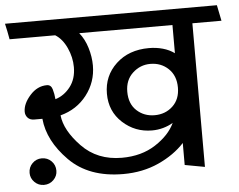

<svg xmlns="http://www.w3.org/2000/svg" viewBox="-62 -741 1041 835"><g transform="rotate(-5 458.5 -323.5)"><path d="M404 -338Q404 -416 459.5 -468Q515 -520 603 -520Q635 -520 663.5 -512Q692 -504 714 -488V-611H307Q330 -583 342 -543.5Q354 -504 354 -466Q354 -394 310.5 -337.5Q267 -281 195 -262Q202 -196 270 -125.5Q338 -55 445 -55Q531 -55 592.5 -95Q654 -135 678 -187Q658 -175 634.5 -168.5Q611 -162 586 -162Q512 -162 458 -211.5Q404 -261 404 -338ZM493 -339Q493 -286 525 -256.5Q557 -227 603 -227Q650 -227 682 -257Q714 -287 714 -338Q714 -390 682 -420.5Q650 -451 603 -451Q559 -451 526 -420.5Q493 -390 493 -339ZM801 16 714 0V-96Q669 -47 599.5 -15.5Q530 16 445 16Q295 16 209.5 -70.5Q124 -157 115 -254H79Q61 -254 51 -265Q41 -276 41 -291Q41 -326 73 -362Q105 -398 147 -398Q165 -398 171 -378Q177 -358 179 -334Q218 -346 244.5 -380.5Q271 -415 271 -466Q271 -509 252 -550.5Q233 -592 202 -611H3Q0 -628 -3.5 -645.5Q-7 -663 -11 -680H914L928 -611H801ZM97 33Q73 33 56 16Q39 -1 39 -24Q39 -49 56 -66Q73 -83 97 -83Q122 -83 139 -66Q156 -49 156 -24Q156 -1 139 16Q122 33 97 33Z"/></g></svg>

Font: Palanquin
Style: Regular
Weight: 400
Designer: Pria Ravichandran
Version: Version 1.0.4